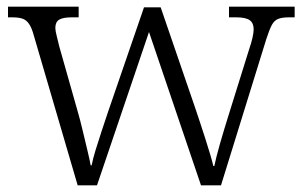

<svg xmlns="http://www.w3.org/2000/svg" viewBox="-20 -556 906 576"><path d="M81 -451Q75 -473 67 -484.5Q59 -496 47.5 -500Q36 -504 16 -504H4V-536H216V-504H196Q169 -504 157.5 -497Q146 -490 146 -472Q146 -464 150.5 -446.5Q155 -429 158 -416L213 -222Q220 -198 227.5 -166.5Q235 -135 242 -106Q249 -77 252 -60H255Q258 -77 266.5 -105Q275 -133 285.5 -164.5Q296 -196 304 -220L412 -534H462L566 -231Q572 -213 580 -189Q588 -165 596 -140Q604 -115 610.5 -93Q617 -71 620 -58H623Q628 -83 640 -125Q652 -167 669 -221L728 -410Q734 -427 737.5 -443Q741 -459 741 -468Q741 -487 729 -495.5Q717 -504 688 -504H667V-536H864V-504H847Q827 -504 815 -499.5Q803 -495 795.5 -481Q788 -467 779 -439L643 0H583L427 -460L271 0H213Z"/></svg>

Font: Noto Serif Gujarati Light
Style: Regular
Weight: 300
Version: Version 2.102